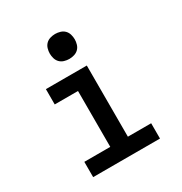

<svg xmlns="http://www.w3.org/2000/svg" viewBox="-173 -872 947 1000"><g transform="rotate(-30 300.0 -372.5)"><path d="M99 0V-92H255V-428H115V-520H361V-92H501V0ZM300 -595Q285 -595 270 -599.5Q255 -604 244.5 -614.5Q234 -625 229.5 -640Q225 -655 225 -670Q225 -685 229.5 -700Q234 -715 244.5 -725.5Q255 -736 270 -740.5Q285 -745 300 -745Q315 -745 330 -740.5Q345 -736 355.5 -725.5Q366 -715 370.5 -700Q375 -685 375 -670Q375 -655 370.5 -640Q366 -625 355.5 -614.5Q345 -604 330 -599.5Q315 -595 300 -595Z"/></g></svg>

Font: Zed Mono Semibold Extended
Style: Regular
Weight: 600
Width: 7
Monospace: yes
Designer: Belleve Invis
Foundry: Belleve Invis
Version: Version 1.0.0; ttfautohint (v1.8.4)